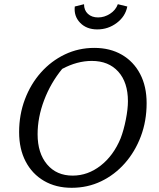

<svg xmlns="http://www.w3.org/2000/svg" viewBox="-20 -885 756 914"><path d="M321 9Q246 9 189.5 -24Q133 -57 102 -116.5Q71 -176 71 -256Q71 -339 98.5 -412Q126 -485 175 -540Q224 -595 289 -626Q354 -657 429 -657Q504 -657 560 -624.5Q616 -592 647 -533Q678 -474 678 -394Q678 -309 650.5 -236Q623 -163 574.5 -108Q526 -53 461.5 -22Q397 9 321 9ZM326 -49Q398 -49 459 -96.5Q520 -144 554 -226Q569 -265 579 -315.5Q589 -366 589 -403Q589 -493 543 -544Q497 -595 417 -595Q347 -595 276 -557Q221 -490 190 -408Q159 -326 159 -246Q159 -156 204 -102.5Q249 -49 326 -49ZM443 -745Q392 -745 361.5 -776.5Q331 -808 336 -854L380 -865Q380 -836 398.5 -819Q417 -802 447 -802Q477 -802 504 -819.5Q531 -837 541 -865L586 -854Q577 -807 536 -776Q495 -745 443 -745Z"/></svg>

Font: Piazzolla
Style: Italic
Weight: 400
Italic angle: -11.3°
Designer: Juan Pablo del Peral
Foundry: Huerta Tipografica
Version: Version 1.330